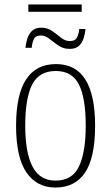

<svg xmlns="http://www.w3.org/2000/svg" viewBox="-20 -830 497 860"><path d="M107 -777V-810H346V-777ZM94 -616Q96 -637 102.5 -657.5Q109 -678 123.5 -692Q138 -706 165 -706Q193 -706 214 -691Q235 -676 253.5 -661Q272 -646 293 -646Q317 -646 325 -662.5Q333 -679 335 -700H363Q361 -679 354.5 -658.5Q348 -638 333.5 -624.5Q319 -611 292 -611Q263 -611 241.5 -626Q220 -641 201.5 -656Q183 -671 163 -671Q139 -671 131.5 -654.5Q124 -638 122 -616ZM228 10Q145 10 98.5 -57.5Q52 -125 52 -267Q52 -543 231 -543Q406 -543 406 -267Q406 -124 361 -57Q316 10 228 10ZM229 -21Q304 -21 334 -85Q364 -149 364 -267Q364 -391 333.5 -451.5Q303 -512 230 -512Q155 -512 124 -451Q93 -390 93 -267Q93 -147 125.5 -84Q158 -21 229 -21Z"/></svg>

Font: Noto Serif Condensed ExtraLight
Style: Regular
Weight: 200
Width: 3
Designer: Monotype Design Team
Foundry: Monotype Imaging Inc.
Version: Version 2.013; ttfautohint (v1.8.4.7-5d5b)